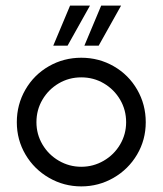

<svg xmlns="http://www.w3.org/2000/svg" viewBox="-20 -658 580 685"><path d="M40 -222Q40 -285 70.5 -338Q101 -391 154 -421.5Q207 -452 270 -452Q333 -452 386 -421.5Q439 -391 469.5 -338Q500 -285 500 -222Q500 -159 469 -106.5Q438 -54 385 -23.5Q332 7 270 7Q208 7 155 -23.5Q102 -54 71 -106.5Q40 -159 40 -222ZM430 -222Q430 -266 408.5 -302.5Q387 -339 350.5 -360.5Q314 -382 270 -382Q226 -382 189.5 -360.5Q153 -339 131.5 -302.5Q110 -266 110 -222Q110 -179 131.5 -142.5Q153 -106 190 -84.5Q227 -63 270 -63Q313 -63 350 -84.5Q387 -106 408.5 -142.5Q430 -179 430 -222ZM230 -638H301L221 -495H170ZM341 -638H412L332 -495H281Z"/></svg>

Font: Teachers[wght]
Style: Regular
Weight: 400
Designer: Alfredo Marco Pradil & Chank Diesel
Version: Version 1.000;Glyphs 3.1.2 (3151)